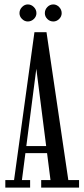

<svg xmlns="http://www.w3.org/2000/svg" viewBox="-20 -847 378 867"><path d="M4 0V-34H43.5L135.5 -701.5H190L288.5 -34H337V0H166V-34H208L144 -536.5L79 -34H116V0ZM82 -155.5V-187.5H205V-155.5ZM221 -750Q205 -750 193.8 -761.2Q182.5 -772.5 182.5 -787.5Q182.5 -803.5 193.8 -815.2Q205 -827 221 -827Q235.5 -827 247 -815.2Q258.5 -803.5 258.5 -787.5Q258.5 -772.5 247 -761.2Q235.5 -750 221 -750ZM105.5 -750Q91 -750 79.5 -761.2Q68 -772.5 68 -787.5Q68 -803.5 79.5 -815.2Q91 -827 105.5 -827Q121 -827 132.8 -815.2Q144.5 -803.5 144.5 -787.5Q144.5 -772.5 132.8 -761.2Q121 -750 105.5 -750Z"/></svg>

Font: Imbue Thin
Style: Regular
Weight: 400
Version: Version 1.102